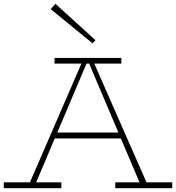

<svg xmlns="http://www.w3.org/2000/svg" viewBox="-27 -991 927 1011"><path d="M125 -18 409 -673H462L750 -18H713L440 -662H431L158 -18ZM-7 0V-31H296V0ZM237 -262 260 -293H612L634 -262ZM580 0V-31H880V0ZM260 -656V-686H612V-656ZM460 -763 240 -943 265 -971 476 -779Z"/></svg>

Font: BioRhyme ExtraBold ExtraLight
Style: Regular
Weight: 250
Version: Version 1.600;gftools[0.9.33]